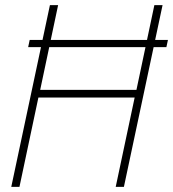

<svg xmlns="http://www.w3.org/2000/svg" viewBox="-20 -730 676 750"><path d="M24 0 175 -710H207L137 -379H513L583 -710H615L464 0H432L506 -349H130L56 0ZM90 -546 96 -574H636L630 -546Z"/></svg>

Font: Geist Mono Thin
Style: Italic
Weight: 100
Italic angle: -12°
Monospace: yes
Designer: Basement.studio, Andrés Briganti, Mateo Zaragoza
Foundry: Basement.studio, Vercel, Andrés Briganti, Guido Ferreyra, Mateo Zaragoza
Version: Version 1.500; ttfautohint (v1.8.4.7-5d5b)